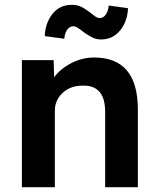

<svg xmlns="http://www.w3.org/2000/svg" viewBox="-20 -778 658 798"><path d="M71 0V-528H203L205 -457Q232 -493 277 -516Q322 -539 371 -539Q553 -539 553 -323V0H417V-313Q417 -426 322 -422Q273 -422 240.5 -392Q208 -362 208 -318V0ZM401 -614Q382 -614 366.5 -621Q351 -628 331 -642Q312 -657 302 -663Q292 -669 285 -669Q271 -669 260.5 -656Q250 -643 247 -617L166 -628Q168 -682 198 -720Q228 -758 279 -758Q298 -758 313.5 -751.5Q329 -745 348 -731Q364 -718 374.5 -710.5Q385 -703 395 -703Q409 -703 419 -716.5Q429 -730 432 -755L512 -744Q511 -709 497 -679.5Q483 -650 458.5 -632Q434 -614 401 -614Z"/></svg>

Font: Lexend SemiBold
Style: Regular
Weight: 600
Designer: Bonnie Shaver-Troup, Thomas Jockin
Foundry: Lexend
Version: Version 1.005; ttfautohint (v1.8.3)